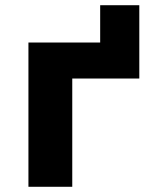

<svg xmlns="http://www.w3.org/2000/svg" viewBox="-20 -716 603 736"><path d="M89 0V-553H364V-696H514V-415H257V0Z"/></svg>

Font: Noto Sans Mono SemiCondensed Black
Style: Regular
Weight: 900
Width: 4
Designer: Monotype Design Team
Foundry: Monotype Imaging Inc.
Version: Version 2.014; ttfautohint (v1.8.4.7-5d5b)